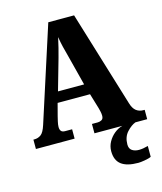

<svg xmlns="http://www.w3.org/2000/svg" viewBox="-136 -812 968 1150"><g transform="rotate(-15 348.0 -237.5)"><path d="M6 0V-58H12Q35 -58 53 -71Q71 -84 85 -128L274 -714H434L615 -121Q625 -87 643.5 -72.5Q662 -58 687 -58H696V0H369V-58H405Q418 -58 429.5 -64.5Q441 -71 441 -90Q441 -103 437.5 -118Q434 -133 432 -140L404 -233H203L183 -157Q180 -145 175.5 -125.5Q171 -106 171 -92Q171 -76 178 -67Q185 -58 203 -58H246V0ZM223 -299H385L336 -490Q328 -519 320.5 -549.5Q313 -580 308 -613Q301 -581 293.5 -550.5Q286 -520 278 -492ZM578 239Q507 239 472.5 212.5Q438 186 438 130Q438 99 453 72Q468 45 491.5 26Q515 7 542 0H623Q596 10 569 39.5Q542 69 542 116Q542 142 559 153.5Q576 165 602 165Q626 165 658 156V223Q645 230 618 234.5Q591 239 578 239Z"/></g></svg>

Font: Noto Serif Lao Condensed Black
Style: Regular
Weight: 900
Width: 3
Designer: Monotype Design Team
Foundry: Monotype Imaging Inc.
Version: Version 2.003; ttfautohint (v1.8.4.7-5d5b)